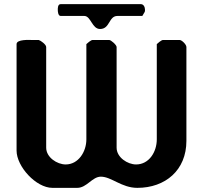

<svg xmlns="http://www.w3.org/2000/svg" viewBox="-20 -900 986 927"><path d="M737 -687V-227C737 -167 700 -106 637 -106C596 -106 543 -140 543 -187V-673C543 -683 516 -707 507 -707H427C419 -707 400 -690 397 -687V-227C397 -168 359 -106 297 -106C256 -106 203 -140 203 -187V-673C203 -685 177 -704 167 -707H130C123 -707 60 -711 60 -687V-173C60 -96 154 7 233 7H353C399 7 425 -47 467 -47C518 -47 567 7 643 7C778 7 880 -78 880 -220V-673C880 -685 858 -707 847 -707H767C759 -707 740 -690 737 -687ZM259 -853C259 -846 260 -823 273 -823H387C419 -823 424 -760 463 -760C512 -760 504 -823 547 -823H667C667 -823 672 -830 673 -833C680 -844 680 -844 680 -853C680 -865 674 -880 660 -880H273C259 -880 259 -861 259 -853Z"/></svg>

Font: Asimov Print
Style: C
Weight: 500
Designer: Google
Version: Version 2.000980: 2014